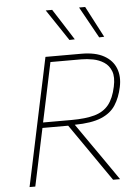

<svg xmlns="http://www.w3.org/2000/svg" viewBox="-63 -1018 778 1067"><g transform="rotate(-5 326.5 -485.0)"><path d="M58 0Q71 -60 82.8 -116.5Q94.5 -173 108.5 -238L158 -472.5Q172.5 -539.5 184.5 -596.5Q196.5 -653.5 209 -713H410Q487 -713 534.8 -686.5Q582.5 -660 600.5 -614Q618.5 -568 606 -510Q594 -452.5 567.2 -410.8Q540.5 -369 486.5 -346.5Q432.5 -324 338.5 -323L423 -201.5Q445.5 -169.5 470.8 -133.2Q496 -97 520 -62.2Q544 -27.5 563 0H524Q491 -47.5 460 -92.2Q429 -137 399 -180.5L301.5 -321H158L140 -236.5Q126.5 -173 114.8 -116.8Q103 -60.5 90 0ZM406 -682H234Q223 -630 212.5 -580Q202 -530 190 -473L164 -351H322Q401 -351 451.5 -365.2Q502 -379.5 530.8 -415.2Q559.5 -451 573 -515Q584.5 -568 572 -600.8Q559.5 -633.5 532.5 -651.2Q505.5 -669 471.8 -675.5Q438 -682 406 -682ZM350 -795Q321 -838.5 291.8 -882.2Q262.5 -926 233 -970H269Q296.5 -927.5 324.5 -883.5Q352.5 -839.5 380 -796ZM516 -795Q491.5 -839.5 467 -883.5Q442.5 -927.5 419 -970H453Q475.5 -927.5 498.2 -883.5Q521 -839.5 544 -796Z"/></g></svg>

Font: Commissioner Thin
Style: Italic
Weight: 100
Italic angle: -12°
Designer: Kostas Bartsokas
Foundry: Kostas Bartsokas
Version: Version 1.000; ttfautohint (v1.8.3)